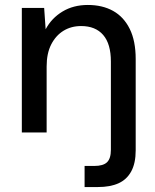

<svg xmlns="http://www.w3.org/2000/svg" viewBox="-20 -534 625 774"><path d="M68 0V-502H158L164 -416Q188 -461 232 -487.5Q276 -514 334 -514Q393 -514 436 -490Q479 -466 503 -417.5Q527 -369 527 -296V72Q527 124 509 157Q491 190 457.5 205Q424 220 375 220H321V135H360Q396 135 411.5 120Q427 105 427 70V-286Q427 -357 396 -393Q365 -429 307 -429Q267 -429 236 -410Q205 -391 186.5 -355Q168 -319 168 -266V0Z"/></svg>

Font: DM Sans 16pt Medium
Style: Regular
Weight: 500
Version: Version 4.004;gftools[0.9.30]